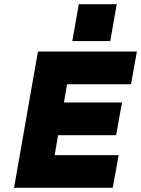

<svg xmlns="http://www.w3.org/2000/svg" viewBox="-20 -896 673 916"><path d="M356 -876H537L506 -700H325ZM633 -650 605 -494H300L285 -407H562L534 -251H257L241 -156H546L518 0H47L161 -650Z"/></svg>

Font: Overused Grotesk ExtraBold
Style: Italic
Weight: 800
Italic angle: -10°
Version: Version 0.003